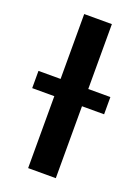

<svg xmlns="http://www.w3.org/2000/svg" viewBox="-173 -768 603 828"><g transform="rotate(20 129.0 -353.5)"><path d="M192.4 -409.2H293.9V-330.1H192.4V0H65.4V-330.1H-36.1V-409.2H65.4V-707H192.4Z"/></g></svg>

Font: Pretendard SemiBold
Style: Regular
Weight: 600
Designer: Base glyphs from Inter by Rasmus Andersson; Hangeul glyphs from Noto Sans CJK(Source Han Sans) by Jang Soo-young and Kan
Foundry: Kil Hyung-jin
Version: Version 1.309